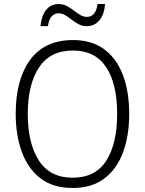

<svg xmlns="http://www.w3.org/2000/svg" viewBox="-20 -924 721 954"><path d="M622 -358Q622 -252 592 -169Q562 -86 499.5 -38Q437 10 341 10Q243 10 180.5 -38.5Q118 -87 88 -170.5Q58 -254 58 -359Q58 -529 130 -627Q202 -725 343 -725Q436 -725 498 -679Q560 -633 591 -550.5Q622 -468 622 -358ZM118 -358Q118 -212 173 -126.5Q228 -41 341 -41Q454 -41 508 -125.5Q562 -210 562 -358Q562 -509 507 -591Q452 -673 343 -673Q229 -673 173.5 -588.5Q118 -504 118 -358ZM181 -794Q186 -845 209 -874.5Q232 -904 272 -904Q294 -904 312.5 -894Q331 -884 347 -871.5Q363 -859 379 -849.5Q395 -840 412 -840Q432 -840 446 -855Q460 -870 465 -904H502Q498 -851 473.5 -822.5Q449 -794 411 -794Q389 -794 371 -803.5Q353 -813 336.5 -826Q320 -839 304 -848.5Q288 -858 271 -858Q251 -858 237 -843Q223 -828 218 -794Z"/></svg>

Font: Noto Sans Gurmukhi SemiCondensed Light
Style: Regular
Weight: 300
Width: 4
Designer: Jelle Bosma - Monotype Design Team
Foundry: Monotype Imaging Inc.
Version: Version 2.004; ttfautohint (v1.8.4.7-5d5b)